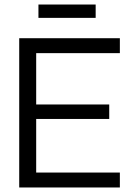

<svg xmlns="http://www.w3.org/2000/svg" viewBox="-20 -829 580 849"><path d="M65 0V-660H140V0ZM96 0V-66H510V0ZM96 -303V-367H463V-303ZM96 -594V-660H510V-594ZM150 -750V-809H403V-750Z"/></svg>

Font: Bricolage Grotesque 72pt Light
Style: Regular
Weight: 300
Designer: Mathieu Triay
Foundry: Atelier Triay
Version: Version 1.001;gftools[0.9.33.dev8+g029e19f]